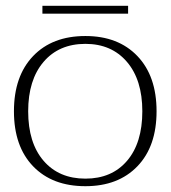

<svg xmlns="http://www.w3.org/2000/svg" viewBox="-20 -631 588 661"><path d="M126 -611H421V-584H126ZM28 -248Q28 -369 94 -438Q160 -507 274 -507Q387 -507 453 -438Q519 -369 519 -248Q519 -127 453 -58.5Q387 10 274 10Q160 10 94 -58.5Q28 -127 28 -248ZM470 -248Q470 -356 417 -418Q364 -480 274 -480Q183 -480 130 -418Q77 -356 77 -248Q77 -139 130 -77.5Q183 -16 274 -16Q365 -16 417.5 -77.5Q470 -139 470 -248Z"/></svg>

Font: Trirong ExtraLight
Style: Regular
Weight: 275
Designer: Katatrad Team
Foundry: CadsonDemak
Version: Version 1.001